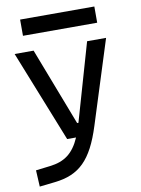

<svg xmlns="http://www.w3.org/2000/svg" viewBox="-100 -768 786 1070"><g transform="rotate(-10 293.0 -233.0)"><path d="M36.6 234.4 124.5 224.6C263.2 209 336.4 139.6 395 -45.9L544.4 -517.6H437L310.5 -78.1H303.2L134.3 -517.6H26.9L232.9 0H283.2C246.1 85.4 195.3 122.1 112.8 131.8L31.7 141.6ZM90.3 -609.4H510.3V-701.2H90.3Z"/></g></svg>

Font: Cascadia Code PL
Style: Regular
Weight: 400
Monospace: yes
Designer: Aaron Bell
Foundry: Saja Typeworks
Version: Version 2404.023